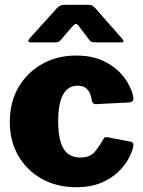

<svg xmlns="http://www.w3.org/2000/svg" viewBox="-20 -772 596 802"><path d="M298 -540Q370 -540 420 -513.5Q470 -487 499 -448Q528 -409 536 -370Q543 -345 518 -344L381 -337Q367 -336 364 -351Q362 -364 357 -378.5Q352 -393 339.5 -403.5Q327 -414 303 -414Q279 -414 261 -399Q243 -384 233 -351.5Q223 -319 223 -265Q223 -210 234 -176.5Q245 -143 265.5 -128.5Q286 -114 314 -114Q355 -114 374.5 -136.5Q394 -159 413 -193Q415 -197 419 -198.5Q423 -200 433 -198L527 -180Q541 -177 536 -157Q532 -138 517 -109.5Q502 -81 474 -54Q446 -27 402.5 -8.5Q359 10 298 10Q218 10 155.5 -24.5Q93 -59 57 -120.5Q21 -182 21 -263Q21 -346 57.5 -408Q94 -470 156.5 -505Q219 -540 298 -540ZM354 -604 313 -658Q303 -672 297.5 -672Q292 -672 279 -658L233 -604Q226 -597 221.5 -596Q217 -595 207 -595H108Q99 -595 98.5 -600Q98 -605 105 -613L217 -737Q224 -745 232 -748.5Q240 -752 254 -752H349Q360 -752 366 -748Q372 -744 377 -739L488 -613Q505 -595 486 -595H381Q372 -595 365.5 -596Q359 -597 354 -604Z"/></svg>

Font: Libre Franklin Black
Style: Regular
Weight: 900
Designer: Pablo Impallari, Rodrigo Fuenzalida, Nhung Nguyen
Foundry: Impallari Type
Version: Version 3.000